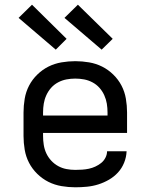

<svg xmlns="http://www.w3.org/2000/svg" viewBox="-20 -788 640 816"><path d="M300 8Q271 8 241.5 3Q212 -2 186 -15Q160 -28 138.5 -49Q117 -70 103.5 -96Q90 -122 85 -151.5Q80 -181 80 -210V-310Q80 -339 85 -368.5Q90 -398 103.5 -424Q117 -450 138.5 -471Q160 -492 186 -505Q212 -518 241.5 -523Q271 -528 300 -528Q329 -528 358.5 -523Q388 -518 414 -505Q440 -492 461.5 -471Q483 -450 496.5 -424Q510 -398 515 -368.5Q520 -339 520 -310V-223H163V-210Q163 -191 166 -172Q169 -153 177 -136Q185 -119 198 -105Q211 -91 227.5 -82Q244 -73 262.5 -69.5Q281 -66 300 -66Q315 -66 329.5 -67Q344 -68 358 -71Q372 -74 385 -80Q398 -86 409.5 -95Q421 -104 428 -117.5Q435 -131 435 -145H518Q517 -120 507.5 -96.5Q498 -73 481.5 -55Q465 -37 443.5 -24.5Q422 -12 398.5 -4.5Q375 3 350 5.5Q325 8 300 8ZM163 -297H437V-310Q437 -329 434 -347.5Q431 -366 423 -383.5Q415 -401 402.5 -415Q390 -429 373 -438Q356 -447 337.5 -450.5Q319 -454 300 -454Q281 -454 262.5 -450.5Q244 -447 227 -438Q210 -429 197.5 -415Q185 -401 177 -383.5Q169 -366 166 -347.5Q163 -329 163 -310ZM412 -577 254 -712 311 -768 459 -623ZM217 -577 59 -712 116 -768 263 -623Z"/></svg>

Font: R Plex Mono
Style: Regular
Weight: 400
Monospace: yes
Designer: Belleve Invis
Foundry: Belleve Invis
Version: Version 31.8.0